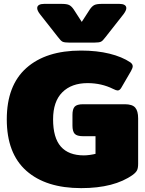

<svg xmlns="http://www.w3.org/2000/svg" viewBox="-20 -956 748 991"><path d="M279 -765 187 -882Q172 -901 172 -914Q172 -925 181.5 -930.5Q191 -936 208 -936H297Q325 -936 337 -930Q349 -924 360 -908L402 -843L444 -908Q455 -924 467 -930Q479 -936 507 -936H596Q613 -936 622.5 -930.5Q632 -925 632 -914Q632 -902 617 -882L525 -765Q511 -746 501.5 -741Q492 -736 464 -736H340Q312 -736 302.5 -741Q293 -746 279 -765ZM15 -340Q15 -515 116 -605Q217 -695 398 -695Q480 -695 545 -679Q610 -663 653 -634Q665 -625 665 -614Q665 -605 656 -589L606 -503Q598 -489 587 -489Q580 -489 564 -497Q504 -527 432 -527Q349 -527 301.5 -479.5Q254 -432 254 -340Q254 -245 294 -199.5Q334 -154 413 -154Q427 -154 444.5 -156.5Q462 -159 473 -162V-253H409Q377 -253 365.5 -265.5Q354 -278 354 -308V-363Q354 -393 365.5 -405.5Q377 -418 409 -418H624Q663 -418 678 -400.5Q693 -383 693 -345V-111Q693 -89 687.5 -77.5Q682 -66 666 -54Q570 15 399 15Q217 15 116 -74.5Q15 -164 15 -340Z"/></svg>

Font: Mitr
Style: Bold
Weight: 700
Designer: Thanarat Vachiruckul
Foundry: Cadson Demak
Version: Version 1.002